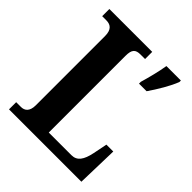

<svg xmlns="http://www.w3.org/2000/svg" viewBox="-197 -840 966 966"><g transform="rotate(45 286.0 -357.0)"><path d="M24 0H539L545 -221H496L481 -146C469 -88 449 -59 409 -59H248V-605C248 -650 262 -663 297 -663H329V-714H24V-663H53C82 -663 105 -650 105 -602V-110C105 -64 82 -51 58 -51H24ZM395 -567V-554H449C479 -597 518 -662 533 -704V-714H430C423 -669 407 -608 395 -567Z"/></g></svg>

Font: Noto Serif Sinhala Condensed
Style: Bold
Weight: 700
Width: 3
Designer: Jelle Bosma - Monotype Design Team
Foundry: Monotype Imaging Inc.
Version: Version 2.007